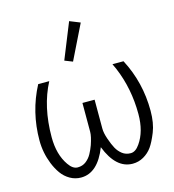

<svg xmlns="http://www.w3.org/2000/svg" viewBox="-115 -883 893 983"><g transform="rotate(-15 331.0 -391.0)"><path d="M265.1 -596.7 341.3 -785.6 397 -763.2 307.1 -580.1ZM331.1 -120.1Q282.7 3.9 194.3 3.9Q163.1 3.9 136.2 -11.5Q109.4 -26.9 91.6 -51.8Q73.7 -76.7 61 -108.4Q36.6 -169.4 36.6 -234.4Q36.6 -385.3 105 -515.1H163.6Q101.1 -396 101.1 -234.4Q101.1 -142.1 142.6 -83Q164.6 -50.8 190.4 -50.8Q216.3 -50.8 234.9 -65.2Q253.4 -79.6 264.6 -100.1Q275.9 -120.6 284.2 -143.6Q298.8 -186.5 298.8 -210.4V-363.3H363.3V-210.4Q363.3 -186.5 374.8 -153.6Q386.2 -120.6 397.5 -100.1Q408.7 -79.6 427.2 -65.2Q445.8 -50.8 471.7 -50.8Q497.6 -50.8 519.5 -83Q561 -142.1 561 -234.4Q561 -369.1 511.7 -486.3Q503.9 -504.9 498.5 -515.1H557.1Q625.5 -385.3 625.5 -234.4Q625.5 -169.4 606.9 -123Q588.4 -76.7 570.6 -51.8Q552.7 -26.9 525.9 -11.5Q499 3.9 467.8 3.9Q379.4 3.9 331.1 -120.1Z"/></g></svg>

Font: News Cycle
Style: Regular
Weight: 500
Version: Version 0.5.2